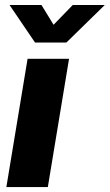

<svg xmlns="http://www.w3.org/2000/svg" viewBox="-20 -762 446 782"><path d="M5.9 0 92.3 -522.5H261.2L174.8 0ZM148.9 -741.7 198.2 -661.1 276.4 -741.7H406.2L405.8 -740.7L250.5 -588.9H122.6L19.5 -740.7V-741.7Z"/></svg>

Font: Inter 28pt ExtraBold
Style: Italic
Weight: 800
Italic angle: -9.3988°
Designer: Rasmus Andersson
Foundry: rsms
Version: Version 4.001;git-66647c0bb